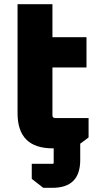

<svg xmlns="http://www.w3.org/2000/svg" viewBox="-20 -710 480 919"><path d="M64 -168V-690H231V-532H394V-387H231V-158Q231 -145 244 -145H404V-52L334 0H232Q64 0 64 -168ZM132 74H233Q237 74 237 70V-72H364V56Q364 189 231 189H187L132 146Z"/></svg>

Font: Oxanium ExtraBold
Style: Regular
Weight: 800
Designer: Severin Meyer
Version: Version 2.000